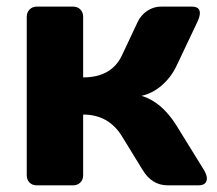

<svg xmlns="http://www.w3.org/2000/svg" viewBox="-20 -555 650 575"><path d="M599.6 -21.5Q599.6 0 574.2 0H481.9Q435.1 0 407.2 -45.9L345.2 -147Q305.2 -211.9 229 -211.9V-29.8Q229 -16.6 220.5 -8.3Q211.9 0 199.2 0H89.8Q76.7 0 68.4 -8.3Q60.1 -16.6 60.1 -29.8V-504.9Q60.1 -518.1 68.6 -526.6Q77.1 -535.2 89.8 -535.2H199.2Q212.4 -535.2 220.7 -526.6Q229 -518.1 229 -504.9V-323.2Q314 -323.2 345.2 -389.2L392.1 -488.8Q401.9 -509.8 420.9 -522.5Q439.9 -535.2 461.9 -535.2H554.2Q578.6 -535.2 578.6 -516.1Q578.6 -505.4 570.8 -488.8L507.8 -356Q491.7 -322.8 463.9 -298.8Q436 -274.9 403.8 -268.1Q463.9 -250 507.8 -180.2L590.8 -45.9Q599.1 -31.7 599.6 -21.5Z"/></svg>

Font: Days One
Style: Regular
Weight: 400
Designer: Alexander Kalachev, Alexey Maslov, Jovanny Lemonad
Foundry: Alexander Kalachev, Alexey Maslov, Jovanny Lemonad
Version: Version 1.002